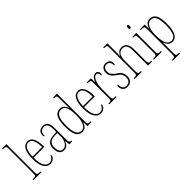

<svg xmlns="http://www.w3.org/2000/svg" viewBox="138 -1898 3275 3275"><g transform="rotate(-45 1776.0 -260.0)"><path d="M7 0V-20H10Q47 -20 63 -24Q79 -28 83 -43.5Q87 -59 87 -94V-662Q87 -699 83 -715.5Q79 -732 64.5 -736Q50 -740 20 -740H7V-760H115V-94Q115 -59 119 -43.5Q123 -28 139.5 -24Q156 -20 192 -20H196V0Z M408 10Q336 10 293.5 -61Q251 -132 251 -262Q251 -403 290 -472.5Q329 -542 400 -542Q469 -542 504 -474.5Q539 -407 539 -291V-270H279Q279 -140 313.5 -77.5Q348 -15 408 -15Q452 -15 477.5 -41.5Q503 -68 515 -99Q519 -97 521.5 -92Q524 -87 524 -77Q524 -62 510.5 -41.5Q497 -21 471.5 -5.5Q446 10 408 10ZM511 -295Q510 -394 484.5 -455.5Q459 -517 400 -517Q342 -517 312 -457Q282 -397 279 -295Z M735 10Q685 10 654.5 -28.5Q624 -67 624 -146Q624 -224 667.5 -261.5Q711 -299 800 -303L863 -306V-371Q863 -451 841.5 -484Q820 -517 772 -517Q725 -517 700.5 -488.5Q676 -460 676 -395Q655 -395 655 -438Q655 -482 686.5 -512Q718 -542 773 -542Q832 -542 861.5 -502.5Q891 -463 891 -366V-103Q891 -66 895.5 -48.5Q900 -31 910.5 -25.5Q921 -20 940 -20H942V0H870L865 -91H863Q844 -48 816 -19Q788 10 735 10ZM737 -15Q775 -15 803 -38.5Q831 -62 847 -102Q863 -142 863 -191V-283L801 -280Q721 -277 686.5 -242.5Q652 -208 652 -146Q652 -88 672.5 -51.5Q693 -15 737 -15Z M1180 10Q1134 10 1100.5 -16Q1067 -42 1049 -103Q1031 -164 1031 -267Q1031 -372 1050.5 -432.5Q1070 -493 1104.5 -518.5Q1139 -544 1184 -544Q1232 -544 1261 -516.5Q1290 -489 1307 -445H1311Q1308 -468 1307 -493Q1306 -518 1306 -544V-656Q1306 -696 1302 -713.5Q1298 -731 1285 -735.5Q1272 -740 1244 -740H1239V-760H1334V-86Q1334 -56 1338.5 -42Q1343 -28 1356.5 -24Q1370 -20 1397 -20H1407V0H1310L1306 -95H1304Q1287 -47 1257 -18.5Q1227 10 1180 10ZM1181 -15Q1243 -15 1275 -79.5Q1307 -144 1307 -265Q1307 -388 1280.5 -453.5Q1254 -519 1186 -519Q1147 -519 1118.5 -494.5Q1090 -470 1074.5 -414.5Q1059 -359 1059 -265Q1059 -132 1091 -73.5Q1123 -15 1181 -15Z M1626 10Q1554 10 1511.5 -61Q1469 -132 1469 -262Q1469 -403 1508 -472.5Q1547 -542 1618 -542Q1687 -542 1722 -474.5Q1757 -407 1757 -291V-270H1497Q1497 -140 1531.5 -77.5Q1566 -15 1626 -15Q1670 -15 1695.5 -41.5Q1721 -68 1733 -99Q1737 -97 1739.5 -92Q1742 -87 1742 -77Q1742 -62 1728.5 -41.5Q1715 -21 1689.5 -5.5Q1664 10 1626 10ZM1729 -295Q1728 -394 1702.5 -455.5Q1677 -517 1618 -517Q1560 -517 1530 -457Q1500 -397 1497 -295Z M1836 0V-20H1837Q1868 -20 1882 -24Q1896 -28 1900 -44Q1904 -60 1904 -96V-440Q1904 -476 1900 -492Q1896 -508 1881 -512Q1866 -516 1834 -516H1831V-536H1928L1931 -435H1933Q1942 -459 1955 -484.5Q1968 -510 1989.5 -527Q2011 -544 2043 -544Q2077 -544 2092 -526.5Q2107 -509 2107 -483Q2107 -466 2102.5 -454.5Q2098 -443 2086 -443Q2086 -462 2083.5 -479Q2081 -496 2071.5 -507.5Q2062 -519 2039 -519Q2012 -519 1992 -496.5Q1972 -474 1958.5 -437Q1945 -400 1938.5 -357.5Q1932 -315 1932 -274V-96Q1932 -60 1936 -44Q1940 -28 1955 -24Q1970 -20 2001 -20H2012V0Z M2269 10Q2229 10 2204 -7Q2179 -24 2167.5 -48Q2156 -72 2156 -93Q2156 -139 2177 -139Q2177 -80 2199.5 -47.5Q2222 -15 2270 -15Q2316 -15 2341 -43Q2366 -71 2366 -129Q2366 -163 2350.5 -194Q2335 -225 2282 -259Q2242 -288 2218 -312.5Q2194 -337 2184 -362.5Q2174 -388 2174 -421Q2174 -475 2203 -508Q2232 -541 2282 -541Q2329 -541 2357.5 -516Q2386 -491 2386 -450Q2386 -405 2365 -405Q2365 -516 2282 -516Q2239 -516 2220.5 -488Q2202 -460 2202 -420Q2202 -379 2225 -347Q2248 -315 2296 -283Q2355 -246 2374.5 -208Q2394 -170 2394 -126Q2394 -62 2361 -26Q2328 10 2269 10Z M2445 0V-20H2454Q2485 -20 2499 -24.5Q2513 -29 2517 -45Q2521 -61 2521 -96V-664Q2521 -698 2517 -714Q2513 -730 2501 -735Q2489 -740 2464 -740H2448V-760H2549V-495Q2549 -478 2546 -451H2548Q2562 -486 2591.5 -514Q2621 -542 2672 -542Q2731 -542 2765 -497.5Q2799 -453 2799 -364V-94Q2799 -61 2802.5 -45.5Q2806 -30 2819 -25Q2832 -20 2860 -20H2868V0H2771V-364Q2771 -438 2748 -477.5Q2725 -517 2666 -517Q2609 -517 2579 -472.5Q2549 -428 2549 -333V-96Q2549 -61 2553 -45Q2557 -29 2571 -24.5Q2585 -20 2615 -20H2620V0Z M3004 -658Q2994 -658 2988 -666Q2982 -674 2982 -698Q2982 -721 2988 -729.5Q2994 -738 3004 -738Q3014 -738 3020.5 -729.5Q3027 -721 3027 -698Q3027 -674 3020.5 -666Q3014 -658 3004 -658ZM2912 0V-20H2928Q2959 -20 2973 -24.5Q2987 -29 2991 -45Q2995 -61 2995 -96V-437Q2995 -473 2991.5 -489.5Q2988 -506 2975 -511Q2962 -516 2933 -516H2927V-536H3023V-96Q3023 -61 3027 -45Q3031 -29 3045 -24.5Q3059 -20 3089 -20H3102V0Z M3127 240V220H3132Q3163 220 3177 215.5Q3191 211 3195 195Q3199 179 3199 144V-441Q3199 -476 3195.5 -491.5Q3192 -507 3177 -511.5Q3162 -516 3127 -516H3112V-536H3224L3226 -438H3229Q3246 -485 3275 -515.5Q3304 -546 3355 -546Q3429 -546 3466.5 -484Q3504 -422 3504 -280Q3504 -130 3464.5 -60Q3425 10 3359 10Q3306 10 3275 -21Q3244 -52 3228 -102H3227Q3228 -83 3227.5 -52.5Q3227 -22 3227 14V144Q3227 179 3231 195Q3235 211 3249 215.5Q3263 220 3293 220H3304V240ZM3358 -15Q3422 -15 3449 -87Q3476 -159 3476 -280Q3476 -403 3446.5 -462Q3417 -521 3355 -521Q3293 -521 3260 -456.5Q3227 -392 3227 -276Q3227 -198 3239 -139.5Q3251 -81 3279.5 -48Q3308 -15 3358 -15Z"/></g></svg>

Font: Noto Serif Georgian ExtraCondensed Thin
Style: Regular
Weight: 100
Width: 2
Designer: Monotype Design Team, Akaki Razmadze
Foundry: Google LLC
Version: Version 2.003; ttfautohint (v1.8.4.7-5d5b)